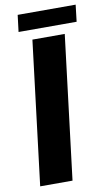

<svg xmlns="http://www.w3.org/2000/svg" viewBox="-95 -911 551 959"><g transform="rotate(-10 180.0 -431.5)"><path d="M28.5 0ZM192.5 0H28.5L117.5 -728.5H281.5ZM66.5 -863H360.5L350.5 -778H56Z"/></g></svg>

Font: Lato Black
Style: Italic
Weight: 900
Italic angle: -7°
Designer: Lukasz Dziedzic
Foundry: tyPoland Lukasz Dziedzic
Version: Version 2.007; 2014-02-27